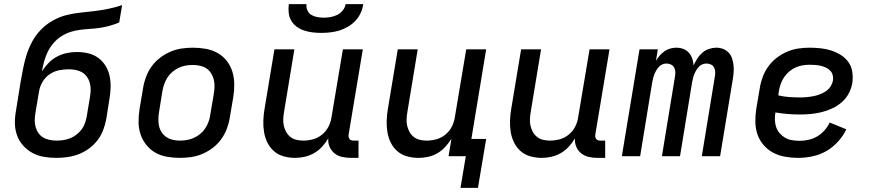

<svg xmlns="http://www.w3.org/2000/svg" viewBox="-20 -760 4240 934"><path d="M255 8Q224 8 194 3Q164 -2 138 -16Q112 -30 92.5 -52Q73 -74 63 -101.5Q53 -129 52.5 -160Q52 -191 58 -223L80 -360Q86 -393 92.5 -427Q99 -461 109.5 -494Q120 -527 137 -558.5Q154 -590 179.5 -616Q205 -642 237 -660Q269 -678 303 -686.5Q337 -695 371 -698.5Q405 -702 438.5 -706Q472 -710 506.5 -717Q541 -724 574 -735L560 -651Q537 -641 513.5 -634.5Q490 -628 466 -624.5Q442 -621 418 -619.5Q394 -618 370 -615Q346 -612 322.5 -604.5Q299 -597 277.5 -583Q256 -569 239 -549Q222 -529 211.5 -506.5Q201 -484 194.5 -460.5Q188 -437 184 -413Q198 -435 216.5 -454Q235 -473 258 -485Q281 -497 305.5 -502Q330 -507 354 -507Q383 -507 410 -500.5Q437 -494 458.5 -478Q480 -462 494 -439Q508 -416 513.5 -389Q519 -362 518 -333.5Q517 -305 512 -276L497 -181Q492 -154 482 -127.5Q472 -101 454.5 -78Q437 -55 413 -37.5Q389 -20 363 -10Q337 0 309.5 4Q282 8 255 8ZM255 -76Q272 -76 288.5 -78.5Q305 -81 321.5 -87.5Q338 -94 352.5 -105.5Q367 -117 377.5 -131Q388 -145 393.5 -161.5Q399 -178 402 -194L418 -290Q421 -308 421 -325Q421 -342 416.5 -358Q412 -374 402.5 -387Q393 -400 379.5 -408Q366 -416 349 -419.5Q332 -423 315 -423Q291 -423 266.5 -418Q242 -413 221 -398.5Q200 -384 187 -362Q174 -340 170 -316L152 -209Q149 -191 149 -174Q149 -157 153.5 -141Q158 -125 167.5 -112Q177 -99 190.5 -91Q204 -83 221 -79.5Q238 -76 255 -76Z M855 8Q823 8 792 2.5Q761 -3 735.5 -17.5Q710 -32 691.5 -55.5Q673 -79 663.5 -107.5Q654 -136 654 -167.5Q654 -199 659 -231L676 -331Q680 -358 690 -385Q700 -412 717 -436Q734 -460 758 -478.5Q782 -497 809 -508.5Q836 -520 863.5 -524Q891 -528 918 -528Q950 -528 981 -522.5Q1012 -517 1038 -502.5Q1064 -488 1082.5 -464.5Q1101 -441 1110 -412.5Q1119 -384 1119.5 -352.5Q1120 -321 1115 -289L1098 -189Q1094 -162 1084 -135Q1074 -108 1057 -84Q1040 -60 1016 -41.5Q992 -23 965 -11.5Q938 0 910 4Q882 8 855 8ZM855 -76Q872 -76 889.5 -79Q907 -82 923.5 -89.5Q940 -97 954.5 -109Q969 -121 979 -136.5Q989 -152 995 -169Q1001 -186 1003 -203L1020 -303Q1023 -321 1023.5 -338.5Q1024 -356 1020 -372.5Q1016 -389 1007 -403.5Q998 -418 984.5 -427Q971 -436 953.5 -440Q936 -444 918 -444Q901 -444 883.5 -441Q866 -438 850 -430.5Q834 -423 819.5 -411Q805 -399 795 -383.5Q785 -368 779 -351Q773 -334 770 -317L754 -217Q751 -199 750.5 -181.5Q750 -164 753.5 -147.5Q757 -131 766.5 -116.5Q776 -102 789.5 -93Q803 -84 820 -80Q837 -76 855 -76Z M1416 8Q1387 8 1360 0.5Q1333 -7 1313 -24.5Q1293 -42 1281 -66Q1269 -90 1264.5 -117.5Q1260 -145 1261 -173.5Q1262 -202 1267 -231L1315 -520H1412L1362 -217Q1359 -200 1358 -182.5Q1357 -165 1360.5 -149Q1364 -133 1372 -118.5Q1380 -104 1392.5 -94Q1405 -84 1421.5 -80Q1438 -76 1455 -76Q1479 -76 1503 -82.5Q1527 -89 1547 -105.5Q1567 -122 1578.5 -145Q1590 -168 1593 -192L1648 -520H1745L1676 -106Q1675 -100 1676 -94Q1677 -88 1680.5 -83.5Q1684 -79 1689.5 -77.5Q1695 -76 1701 -76H1724V8H1687Q1665 8 1644.5 3.5Q1624 -1 1608 -13.5Q1592 -26 1583.5 -45.5Q1575 -65 1577 -87Q1564 -65 1547 -46.5Q1530 -28 1508.5 -15.5Q1487 -3 1463 2.5Q1439 8 1416 8ZM1543 -600Q1521 -600 1500 -602.5Q1479 -605 1459.5 -611.5Q1440 -618 1423.5 -630Q1407 -642 1397 -659Q1387 -676 1384.5 -697Q1382 -718 1385 -740H1471Q1469 -724 1475.5 -709.5Q1482 -695 1494.5 -687.5Q1507 -680 1523 -677Q1539 -674 1555 -674Q1571 -674 1588 -677Q1605 -680 1620.5 -687.5Q1636 -695 1647.5 -709.5Q1659 -724 1661 -740H1747Q1744 -718 1734.5 -697Q1725 -676 1709 -659Q1693 -642 1672.5 -630Q1652 -618 1630.5 -611.5Q1609 -605 1587 -602.5Q1565 -600 1543 -600Z M2220 154 2246 0H2162L2176 -85Q2163 -64 2146 -45.5Q2129 -27 2107.5 -14.5Q2086 -2 2062.5 3Q2039 8 2016 8Q1987 8 1960 0.5Q1933 -7 1913 -24.5Q1893 -42 1881 -66Q1869 -90 1864.5 -117.5Q1860 -145 1861 -173.5Q1862 -202 1867 -231L1915 -520H2012L1962 -217Q1959 -200 1958 -182.5Q1957 -165 1960.5 -149Q1964 -133 1972 -118.5Q1980 -104 1992.5 -94Q2005 -84 2021.5 -80Q2038 -76 2055 -76Q2079 -76 2103 -82.5Q2127 -89 2147 -105.5Q2167 -122 2178.5 -145Q2190 -168 2193 -192L2248 -520H2345L2273 -84H2345L2305 154Z M2616 8Q2587 8 2560 0.5Q2533 -7 2513 -24.5Q2493 -42 2481 -66Q2469 -90 2464.5 -117.5Q2460 -145 2461 -173.5Q2462 -202 2467 -231L2515 -520H2612L2562 -217Q2559 -200 2558 -182.5Q2557 -165 2560.5 -149Q2564 -133 2572 -118.5Q2580 -104 2592.5 -94Q2605 -84 2621.5 -80Q2638 -76 2655 -76Q2679 -76 2703 -82.5Q2727 -89 2747 -105.5Q2767 -122 2778.5 -145Q2790 -168 2793 -192L2848 -520H2945L2876 -106Q2875 -100 2876 -94Q2877 -88 2880.5 -83.5Q2884 -79 2889.5 -77.5Q2895 -76 2901 -76H2924V8H2887Q2865 8 2844.5 3.5Q2824 -1 2808 -13.5Q2792 -26 2783.5 -45.5Q2775 -65 2777 -87Q2764 -65 2747 -46.5Q2730 -28 2708.5 -15.5Q2687 -3 2663 2.5Q2639 8 2616 8Z M3005 0 3091 -520H3180L3171 -464Q3179 -478 3189.5 -490Q3200 -502 3213 -511Q3226 -520 3241 -524Q3256 -528 3270 -528Q3288 -528 3304 -522Q3320 -516 3331 -503.5Q3342 -491 3347.5 -475Q3353 -459 3354 -442Q3362 -459 3372 -475Q3382 -491 3396.5 -503.5Q3411 -516 3429 -522Q3447 -528 3464 -528H3465Q3482 -528 3497.5 -522Q3513 -516 3524 -504.5Q3535 -493 3540.5 -477.5Q3546 -462 3548 -445Q3550 -428 3549 -411Q3548 -394 3545 -376L3483 0H3394L3458 -391Q3460 -402 3459 -413Q3458 -424 3453 -433Q3448 -442 3437.5 -446.5Q3427 -451 3416 -451Q3407 -451 3397 -447Q3387 -443 3380 -435.5Q3373 -428 3367.5 -419Q3362 -410 3358 -400.5Q3354 -391 3351.5 -381Q3349 -371 3347 -361L3288 0H3200L3264 -391Q3266 -402 3265 -413Q3264 -424 3258.5 -433Q3253 -442 3243 -446.5Q3233 -451 3222 -451Q3212 -451 3202.5 -447Q3193 -443 3186 -435.5Q3179 -428 3173.5 -419Q3168 -410 3164 -400.5Q3160 -391 3157.5 -381Q3155 -371 3153 -361L3094 0Z M3863 8Q3831 8 3799.5 2.5Q3768 -3 3741.5 -17Q3715 -31 3695 -54Q3675 -77 3665 -105.5Q3655 -134 3654.5 -166.5Q3654 -199 3659 -231L3676 -331Q3680 -358 3690 -385Q3700 -412 3717 -436Q3734 -460 3758 -478.5Q3782 -497 3809 -508.5Q3836 -520 3863.5 -524Q3891 -528 3919 -528Q3946 -528 3973 -525Q4000 -522 4024.5 -514Q4049 -506 4071 -492Q4093 -478 4107.5 -457.5Q4122 -437 4126 -410.5Q4130 -384 4126 -356Q4122 -331 4109 -306Q4096 -281 4074.5 -262.5Q4053 -244 4028 -232.5Q4003 -221 3977 -214.5Q3951 -208 3924.5 -205.5Q3898 -203 3873 -203Q3842 -203 3811.5 -205.5Q3781 -208 3752 -213Q3749 -195 3749.5 -176.5Q3750 -158 3756 -141Q3762 -124 3773.5 -111Q3785 -98 3800 -89.5Q3815 -81 3833.5 -78Q3852 -75 3870 -75Q3892 -75 3914 -80Q3936 -85 3955.5 -96.5Q3975 -108 3990.5 -125.5Q4006 -143 4016 -164L4097 -131Q4082 -99 4056.5 -71Q4031 -43 3999.5 -25Q3968 -7 3932.5 0.5Q3897 8 3863 8ZM3873 -286Q3888 -286 3904 -287.5Q3920 -289 3936 -292Q3952 -295 3967 -300.5Q3982 -306 3996.5 -315.5Q4011 -325 4020 -339Q4029 -353 4032 -369Q4034 -383 4030.5 -395.5Q4027 -408 4018 -417Q4009 -426 3997 -431.5Q3985 -437 3972.5 -440Q3960 -443 3946 -444Q3932 -445 3918 -445Q3901 -445 3883.5 -442Q3866 -439 3849.5 -431.5Q3833 -424 3818.5 -411.5Q3804 -399 3794 -384Q3784 -369 3778 -352Q3772 -335 3769 -317L3766 -296Q3791 -290 3818 -288Q3845 -286 3873 -286Z"/></svg>

Font: Iosevka Medium Extended
Style: Italic
Weight: 500
Width: 7
Italic angle: -9°
Monospace: yes
Designer: Belleve Invis
Foundry: Belleve Invis
Version: Version 32.5.0; ttfautohint (v1.8.4)